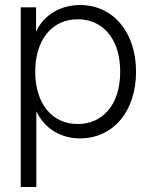

<svg xmlns="http://www.w3.org/2000/svg" viewBox="-20 -545 599 769"><path d="M63 204.1H125.5V-97.7H126.5C158.2 -30.8 222.7 9.3 300.3 9.3C432.6 9.3 524.9 -98.1 524.9 -257.8C524.9 -417.5 432.1 -524.9 300.3 -524.9C222.7 -524.9 153.8 -484.4 125 -418.5H124.5V-515.6H63ZM291.5 -48.3C188 -48.3 121.1 -130.4 121.1 -257.8C121.1 -385.3 188 -467.8 291.5 -467.8C389.6 -467.8 461.4 -392.1 461.4 -257.8C461.4 -123.5 389.6 -48.3 291.5 -48.3Z"/></svg>

Font: Raveo Display Display Light
Style: Regular
Weight: 300
Designer: Jakub Foglar, Rasmus Andersson (Inter)
Foundry: Jakubfoglar.com
Version: Version 1.100;Glyphs 3.2.3 (3260)